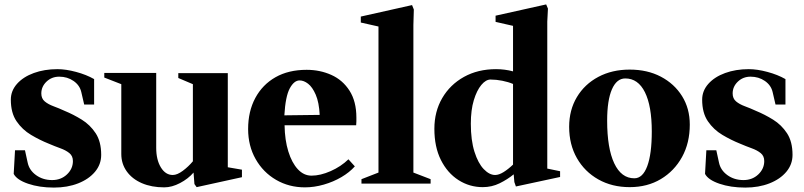

<svg xmlns="http://www.w3.org/2000/svg" viewBox="-20 -831 3638 869"><path d="M224 18Q158 18 107 0.5Q56 -17 42 -44L48 -151H93L105 -96Q112 -61 143 -38.5Q174 -16 216 -16Q256 -16 283 -41.5Q310 -67 310 -102Q310 -125 294 -138Q278 -151 253 -160Q228 -169 200 -181Q160 -197 120.5 -220.5Q81 -244 55 -282Q29 -320 29 -380Q29 -420 57 -451.5Q85 -483 133 -500.5Q181 -518 240 -518Q278 -518 324.5 -505.5Q371 -493 406 -473V-358H361L348 -414Q341 -445 313 -464.5Q285 -484 248 -484Q214 -484 190.5 -461.5Q167 -439 167 -408Q167 -385 182.5 -372Q198 -359 222.5 -350Q247 -341 273 -329Q312 -313 350 -289.5Q388 -266 413 -228Q438 -190 438 -130Q438 -87 410 -53.5Q382 -20 333.5 -1Q285 18 224 18Z M723 17Q666 17 622 -2Q578 -21 553.5 -55.5Q529 -90 529 -134V-450L452 -480V-501H687V-162Q687 -108 708 -73.5Q729 -39 762 -39Q782 -39 807.5 -58Q833 -77 853 -101V-450L787 -478V-500H1011V-74L1075 -63V-29L870 16L860 2L856 -50Q832 -22 795 -2.5Q758 17 723 17Z M1360 17Q1288 17 1229.5 -17Q1171 -51 1137 -111Q1103 -171 1103 -247Q1103 -327 1135.5 -387.5Q1168 -448 1227 -481.5Q1286 -515 1368 -515Q1428 -515 1479.5 -492Q1531 -469 1562 -420.5Q1593 -372 1593 -299Q1593 -292 1593 -282Q1593 -272 1592 -264H1268Q1269 -197 1285 -145.5Q1301 -94 1328 -65Q1355 -36 1390 -36Q1430 -36 1476.5 -56.5Q1523 -77 1557 -110L1586 -78Q1562 -51 1525.5 -29.5Q1489 -8 1445.5 4.5Q1402 17 1360 17ZM1336 -467Q1311 -467 1291.5 -431Q1272 -395 1267 -309L1427 -311Q1424 -368 1409 -402.5Q1394 -437 1374.5 -452Q1355 -467 1336 -467Z M1616 0V-20L1693 -50V-711L1613 -729V-756L1845 -808L1853 -788L1851 -718V-50L1929 -20V0Z M2315 13 2308 -7 2305 -42Q2277 -19 2241.5 -1.5Q2206 16 2165 16Q2105 16 2055 -16Q2005 -48 1975.5 -107Q1946 -166 1946 -248Q1946 -326 1981.5 -387Q2017 -448 2080 -483Q2143 -518 2225 -518Q2265 -518 2302 -508V-714L2223 -732V-760L2452 -811L2460 -792L2457 -733V-68L2515 -56V-30ZM2221 -39Q2238 -39 2259 -52Q2280 -65 2302 -86V-451Q2281 -460 2253.5 -465.5Q2226 -471 2200 -471Q2179 -471 2158.5 -446.5Q2138 -422 2124.5 -377.5Q2111 -333 2111 -271Q2111 -196 2127.5 -144Q2144 -92 2169.5 -65.5Q2195 -39 2221 -39Z M2830 16Q2750 16 2688 -19Q2626 -54 2591 -115.5Q2556 -177 2556 -257Q2556 -333 2591 -391.5Q2626 -450 2688 -483Q2750 -516 2830 -516Q2910 -516 2971 -484Q3032 -452 3067 -396Q3102 -340 3102 -267Q3102 -184 3067 -120.5Q3032 -57 2971 -20.5Q2910 16 2830 16ZM2851 -24Q2889 -24 2909.5 -79Q2930 -134 2930 -236Q2930 -351 2899 -413.5Q2868 -476 2810 -476Q2771 -476 2749.5 -426.5Q2728 -377 2728 -285Q2728 -160 2760 -92Q2792 -24 2851 -24Z M3353 18Q3287 18 3236 0.5Q3185 -17 3171 -44L3177 -151H3222L3234 -96Q3241 -61 3272 -38.5Q3303 -16 3345 -16Q3385 -16 3412 -41.5Q3439 -67 3439 -102Q3439 -125 3423 -138Q3407 -151 3382 -160Q3357 -169 3329 -181Q3289 -197 3249.5 -220.5Q3210 -244 3184 -282Q3158 -320 3158 -380Q3158 -420 3186 -451.5Q3214 -483 3262 -500.5Q3310 -518 3369 -518Q3407 -518 3453.5 -505.5Q3500 -493 3535 -473V-358H3490L3477 -414Q3470 -445 3442 -464.5Q3414 -484 3377 -484Q3343 -484 3319.5 -461.5Q3296 -439 3296 -408Q3296 -385 3311.5 -372Q3327 -359 3351.5 -350Q3376 -341 3402 -329Q3441 -313 3479 -289.5Q3517 -266 3542 -228Q3567 -190 3567 -130Q3567 -87 3539 -53.5Q3511 -20 3462.5 -1Q3414 18 3353 18Z"/></svg>

Font: Wittgenstein Extrabold
Style: Regular
Weight: 800
Designer: Jörg Drees
Foundry: Jörg Drees
Version: Version 1.303; ttfautohint (v1.8.4.7-5d5b)